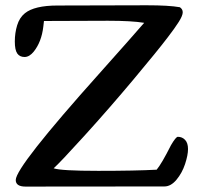

<svg xmlns="http://www.w3.org/2000/svg" viewBox="-20 -706 760 727"><path d="M602.5 0 76.7 0.5Q39.6 0.5 39.6 -24.4Q39.6 -74.2 357.9 -429.7Q480 -566.4 525.9 -619.6Q479 -627.4 388.7 -627.4L146.5 -626.5L144 -605Q137.2 -547.4 107.9 -510.7Q91.3 -490.2 73 -490.2Q54.7 -490.2 45.4 -503.4Q36.1 -516.6 36.1 -548.8Q36.1 -581.1 44.9 -610.1Q53.7 -639.2 74.2 -655.8Q110.4 -685.1 197.8 -685.1L536.1 -686Q619.6 -686 660.6 -678.7L660.2 -679.2Q671.9 -671.9 671.9 -659.4Q671.9 -647 657 -623.3Q642.1 -599.6 614.3 -563.5Q577.6 -515.1 485.4 -405Q393.1 -294.9 299.6 -191.9Q206.1 -88.9 183.1 -68.8Q210.4 -59.1 351.8 -59.1Q493.2 -59.1 573.2 -63.5Q592.3 -86.4 627.4 -156.2Q646 -188 653.3 -188Q669.9 -188 680.9 -176.3Q691.9 -164.6 691.9 -141.6Q691.9 -118.7 680.7 -84.7Q669.4 -50.8 648.2 -25.4Q627 0 602.5 0Z"/></svg>

Font: Corben
Style: Regular
Weight: 400
Designer: vernon adams
Foundry: vernon adams
Version: Version 1.101